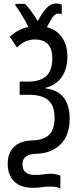

<svg xmlns="http://www.w3.org/2000/svg" viewBox="-20 -873 470 1094"><path d="M299 -853Q317 -853 332 -847V-791Q324 -796 312 -796Q294 -796 278.5 -773Q263 -750 247 -718Q303 -704 333.5 -659.5Q364 -615 364 -550Q364 -481 332 -434.5Q300 -388 240 -373V-369Q309 -361 343 -316.5Q377 -272 377 -198Q377 -102 325 -50.5Q273 1 187 3Q108 5 108 63Q108 124 179 124Q205 124 226.5 120.5Q248 117 268 117Q300 117 324 128V201Q304 190 268 190Q243 190 220 193.5Q197 197 168 197Q96 197 60 160Q24 123 24 62Q24 -3 61 -37.5Q98 -72 167 -73Q229 -75 260 -105.5Q291 -136 291 -202Q291 -270 255.5 -301.5Q220 -333 144 -333H92V-408H144Q212 -409 245 -441Q278 -473 278 -540Q278 -648 179 -648Q148 -648 122 -635.5Q96 -623 77 -602L36 -663Q81 -707 142 -719Q135 -734 122 -757Q109 -780 94.5 -803Q80 -826 68 -841V-851H123Q140 -833 157.5 -809Q175 -785 196 -753Q216 -794 242 -823.5Q268 -853 299 -853Z"/></svg>

Font: Noto Sans ExtraCondensed
Style: Regular
Weight: 400
Width: 2
Designer: Monotype Design Team
Foundry: Monotype Imaging Inc.
Version: Version 2.013; ttfautohint (v1.8.4.7-5d5b)